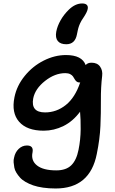

<svg xmlns="http://www.w3.org/2000/svg" viewBox="-20 -847 663 1103"><path d="M360.8 -592.8Q327.1 -592.8 312 -611.3Q296.9 -629.9 303.2 -665Q309.1 -696.8 328.1 -730.5Q347.2 -764.2 376 -792Q412.6 -827.1 452.1 -827.1Q470.7 -827.1 478.8 -818.8Q486.8 -810.5 483.9 -795.9Q481.4 -778.8 459 -745.1Q453.1 -736.3 448.2 -728.5Q443.4 -720.7 439.9 -712.4Q436.5 -704.1 434.3 -699Q432.1 -693.8 429.9 -685.3Q427.7 -676.8 427 -673.6Q426.3 -670.4 424.3 -660.6Q422.4 -650.9 421.9 -648.9Q411.1 -592.8 360.8 -592.8ZM299.8 235.8Q260.7 235.8 227.5 231Q194.3 226.1 170.4 217.8Q146.5 209.5 126.7 198Q106.9 186.5 95 173.1Q83 159.7 74 145Q64.9 130.4 62.3 115.5Q59.6 100.6 58.3 85.9Q57.1 71.3 61 58.1Q66.9 27.8 87.4 8.3Q107.9 -11.2 134.8 -11.2Q173.8 -11.2 167 27.8Q156.7 75.2 192.6 103.5Q228.5 131.8 303.2 131.8Q359.4 131.8 389.4 102.5Q419.4 73.2 431.2 13.2Q442.9 -44.4 443.4 -104.5Q443.8 -164.6 439.9 -205.1Q398.9 -149.9 344.5 -123Q290 -96.2 231 -96.2Q134.8 -96.2 89.8 -147.5Q44.9 -198.7 63 -288.1Q76.2 -354.5 122.1 -410.9Q168 -467.3 231.2 -499Q294.4 -530.8 358.9 -530.8Q451.2 -530.8 472.2 -473.1Q482.9 -486.8 505.9 -486.8Q539.1 -486.8 554.9 -464.4Q570.8 -441.9 566.9 -411.1Q559.1 -346.2 559.6 -271.7Q560.1 -197.3 556.9 -123Q553.7 -48.8 536.1 37.1Q497.1 235.8 299.8 235.8ZM170.9 -282.2Q155.8 -201.2 238.8 -201.2Q304.7 -201.2 358.2 -243.9Q411.6 -286.6 440.9 -374Q439.9 -373 437 -373Q426.8 -373 419.9 -378.7Q413.1 -384.3 408.9 -392.1Q404.8 -399.9 399.4 -407.7Q394 -415.5 383.1 -421.1Q372.1 -426.8 355 -426.8Q295.4 -426.8 238.8 -382.1Q182.1 -337.4 170.9 -282.2Z"/></svg>

Font: Shantell Sans Bouncy
Style: Italic
Weight: 500
Italic angle: -11.31°
Designer: Stephen Nixon, Anya Danilova, Shantell Martin
Foundry: Arrow Type
Version: Version 1.006;[9816181b4]